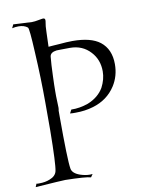

<svg xmlns="http://www.w3.org/2000/svg" viewBox="-93 -741 814 1001"><g transform="rotate(-10 314.0 -240.5)"><path d="M14 189 21 172Q24 173 28 173Q32 173 36 173Q68 173 92 163Q124 151 130 125Q138 90 140 -89V-235Q140 -300 138 -367.5Q136 -435 132 -505Q126 -630 119 -637Q101 -652 71 -652Q54 -652 37 -648L46 -667Q58 -666 83 -665Q108 -664 145 -662Q152 -662 160.5 -663Q169 -664 179 -666Q190 -668 196 -669Q202 -670 204 -670Q215 -670 215 -660V-655Q214 -648 213 -641.5Q212 -635 211 -627Q210 -622 209.5 -595.5Q209 -569 207 -520Q218 -521 232.5 -522Q247 -523 263 -524Q284 -526 302 -527Q320 -528 335 -528Q432 -528 480 -491Q532 -450 532 -371Q532 -308 500 -258Q458 -193 380 -170Q337 -157 287 -157Q280 -157 272.5 -157Q265 -157 257 -158L267 -177Q312 -176 357 -192Q414 -215 441 -261Q463 -303 463 -345Q463 -407 424 -449Q382 -495 316 -495Q285 -495 267.5 -494.5Q250 -494 245 -494Q212 -490 209 -468Q205 -429 203 -366Q202 -341 201.5 -320.5Q201 -300 201 -284V-260L203 -198Q203 -194 202.5 -190.5Q202 -187 201 -183V-155Q201 -38 203 32Q205 102 209 125Q213 151 253 165Q280 174 304 174Q307 174 310.5 173.5Q314 173 318 173L307 189Q294 185 260 182.5Q226 180 172 179Q164 179 124.5 181.5Q85 184 14 189Z"/></g></svg>

Font: Gideon Roman
Style: Regular
Weight: 400
Designer: Robert E. Leuschke
Foundry: Robert E. Leuschke
Version: Version 2.010